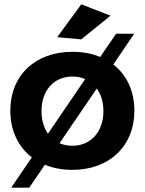

<svg xmlns="http://www.w3.org/2000/svg" viewBox="-20 -784 673 893"><path d="M494 -711 358 -764 246 -611 358 -601ZM507 -484 604 -627H520L446 -519C408 -535 365 -543 317 -543C144 -543 28 -434 28 -269C28 -176 65 -101 128 -52L32 89H116L189 -18C226 -2 270 6 317 6C489 6 605 -105 605 -269C605 -361 569 -436 507 -484ZM173 -267C173 -364 231 -428 317 -428C339 -428 359 -424 376 -416L203 -162C184 -190 173 -225 173 -267ZM317 -106C295 -106 275 -110 257 -118L430 -372C450 -345 461 -309 461 -267C461 -171 402 -106 317 -106Z"/></svg>

Font: Juman SemiBold
Style: Regular
Weight: 600
Designer: Bandar Raffah (Arabic) Julieta Ulanovsky (Latin)
Foundry: Caramella
Version: Version 5.022;PS 005.022;hotconv 1.0.88;makeotf.lib2.5.64775